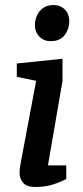

<svg xmlns="http://www.w3.org/2000/svg" viewBox="-20 -739 330 765"><path d="M120 6Q86 6 72 -11Q58 -28 58 -50Q58 -61 60 -75Q62 -89 64 -98L124 -417L47 -433V-486L229 -505V-416L171 -80H244V-26Q241 -24 225 -16.5Q209 -9 182.5 -1.5Q156 6 120 6ZM182 -575Q154 -575 136.5 -593.5Q119 -612 119 -639Q119 -658 127 -676.5Q135 -695 151.5 -707Q168 -719 193 -719Q220 -719 238 -701.5Q256 -684 256 -653Q256 -624 238 -599.5Q220 -575 182 -575Z"/></svg>

Font: Faustina Light SemiBold
Style: Italic
Weight: 600
Italic angle: -8°
Version: Version 1.200